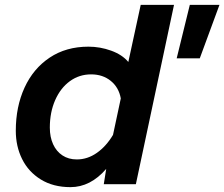

<svg xmlns="http://www.w3.org/2000/svg" viewBox="-20 -758 923 790"><path d="M508 -503 559 -738H696L539 0H407L417 -63Q352 12 270 12Q199 12 148 -19.5Q97 -51 71 -103.5Q45 -156 45 -220Q45 -319 81 -397.5Q117 -476 184.5 -521Q252 -566 344 -566Q392 -566 437.5 -549.5Q483 -533 508 -503ZM296 -102Q340 -102 378.5 -129Q417 -156 445 -203L477 -353Q469 -398 436 -425Q403 -452 355 -452Q306 -452 267.5 -424Q229 -396 207 -346Q185 -296 185 -233Q185 -194 198.5 -164.5Q212 -135 237 -118.5Q262 -102 296 -102ZM761 -738H883L802 -518H707Z"/></svg>

Font: Azeret Mono SemiBold
Style: Italic
Weight: 600
Italic angle: -12°
Designer: Martin Vácha
Foundry: Displaay
Version: Version 1.000; Glyphs 3.0.3, build 3074